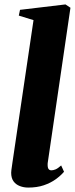

<svg xmlns="http://www.w3.org/2000/svg" viewBox="-20 -837 338 868"><path d="M195.5 -99Q194.5 -81 198.8 -74Q203 -67 212.5 -67Q220.5 -67 231 -71.2Q241.5 -75.5 256.5 -89L269.5 -60.5Q254.5 -43 231.8 -26.5Q209 -10 178.2 0.5Q147.5 11 107.5 11Q87.5 11 69.8 4.2Q52 -2.5 41.2 -17.2Q30.5 -32 30.5 -56Q30.5 -61 31.5 -68.5Q32.5 -76 33.8 -84.8Q35 -93.5 36 -100.5L131.5 -746L65 -766.5L70.5 -792.5L276 -817L298.5 -802Z"/></svg>

Font: Merriweather 96pt Black
Style: Italic
Weight: 900
Italic angle: -7.8°
Version: Version 2.101